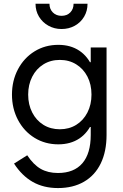

<svg xmlns="http://www.w3.org/2000/svg" viewBox="-20 -750 638 995"><path d="M282.2 -2Q213.9 -2 159.2 -35.6Q104.5 -69.3 73.2 -128.4Q42 -187.5 42 -259.8Q42 -332 73.2 -391.1Q104.5 -450.2 159.2 -483.9Q213.9 -517.6 282.2 -517.6Q345.7 -517.6 391.1 -487.3Q436.5 -457 460.4 -399.4Q484.4 -341.8 484.4 -259.8L434.6 -427.7H497.1V-91.8H434.6L484.4 -259.8Q484.4 -178.7 460.4 -120.6Q436.5 -62.5 391.1 -32.2Q345.7 -2 282.2 -2ZM454.1 -259.8Q454.1 -312.5 433.1 -353Q412.1 -393.6 375 -416.5Q337.9 -439.5 290 -439.5Q242.2 -439.5 205.1 -416.5Q168 -393.6 147 -352.5Q126 -311.5 126 -259.8Q126 -208 147 -167Q168 -126 205.1 -103Q242.2 -80.1 290 -80.1Q337.9 -80.1 375 -103Q412.1 -126 433.1 -167Q454.1 -208 454.1 -259.8ZM52.7 97.7 121.1 54.7Q153.3 103.5 190.9 125Q228.5 146.5 280.3 146.5Q363.3 146.5 406.7 96.2Q450.2 45.9 450.2 -50.8V-118.2L472.7 -252L450.2 -402.3V-503.9H532.2V-50.8Q532.2 35.2 502 97.2Q471.7 159.2 415 191.9Q358.4 224.6 280.3 224.6Q206.1 224.6 149.9 192.9Q93.8 161.1 52.7 97.7ZM298.8 -599.6Q261.7 -599.6 231 -616.7Q200.2 -633.8 182.1 -663.6Q164.1 -693.4 164.1 -730.5H236.3Q236.3 -703.1 253.9 -685.5Q271.5 -668 298.8 -668Q327.1 -668 344.2 -685.5Q361.3 -703.1 361.3 -730.5H433.6Q433.6 -693.4 416 -663.6Q398.4 -633.8 367.7 -616.7Q336.9 -599.6 298.8 -599.6Z"/></svg>

Font: Wanted Sans Std Variable
Style: Regular
Weight: 400
Designer: Original Design by Kil Hyung-jin and Kang Hanbin, Wanted Lab, Inc;
Foundry: Wanted Lab, Inc.
Version: Version 1.003;Glyphs 3.2 (3227)